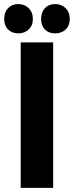

<svg xmlns="http://www.w3.org/2000/svg" viewBox="-26 -904 356 924"><path d="M73.6 0H229.8V-700H73.6ZM61.7 -743.4Q92 -743.4 112.1 -762.1Q132.2 -780.8 132.2 -812.8Q132.2 -844.8 112.1 -864.6Q92 -884.4 61.7 -884.4Q31.5 -884.4 12.8 -864.6Q-5.8 -844.8 -5.8 -812.8Q-5.8 -780.8 12.8 -762.1Q31.5 -743.4 61.7 -743.4ZM239.3 -743.4Q270.1 -743.4 289.9 -762.1Q309.8 -780.8 309.8 -812.8Q309.8 -844.8 289.9 -864.6Q270.1 -884.4 239.3 -884.4Q208.5 -884.4 190.1 -864.6Q171.8 -844.8 171.8 -812.8Q171.8 -780.8 190.1 -762.1Q208.5 -743.4 239.3 -743.4Z"/></svg>

Font: Fixel Variable
Style: Regular
Weight: 100
Width: 3
Designer: AlfaBravo + MacPaw
Foundry: Kyrylo Tkachov, Marchela Mozhyna, Serhii Makarenko, Maria Weinstein, Zakhar Kryvoshyya
Version: Version 1.211